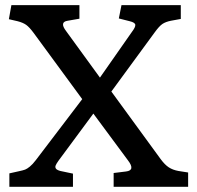

<svg xmlns="http://www.w3.org/2000/svg" viewBox="-20 -720 759 740"><path d="M16.1 0V-51.8L53.2 -60.1Q69.3 -63.5 76.9 -66.4Q84.5 -69.3 95 -77.9Q105.5 -86.4 118.2 -103L296.9 -337.9L109.9 -592.8Q93.3 -615.2 81.1 -624Q68.8 -632.8 47.9 -638.2L14.2 -646L23.9 -700.2H286.1V-647.9L241.2 -640.1Q208 -635.3 234.9 -600.1L365.2 -420.9L487.8 -596.2Q502.4 -615.2 501.5 -624.3Q500.5 -633.3 480 -638.2L438 -648.9L448.2 -700.2H676.8V-647L639.2 -640.1Q619.1 -636.2 606.4 -627.9Q593.8 -619.6 576.2 -595.2L409.2 -367.2L599.1 -106.9Q615.2 -85 630.6 -75Q646 -64.9 668 -61L705.1 -55.2V0H418V-53.2L465.8 -59.1Q502.9 -63.5 473.1 -102.1L339.8 -282.2L205.1 -100.1Q196.8 -88.4 194.3 -81.8Q191.9 -75.2 195.8 -69.8Q199.7 -64.5 212.9 -61L261.2 -50.8V0Z"/></svg>

Font: Literata Book Medium
Style: Regular
Weight: 500
Designer: Latin by Veronika Burian and Jose Scaglione. Greek by Irene Vlachou. Cyrillic by Vera Evstafieva
Foundry: TypeTogether
Version: Version 2.003;PS 002.003;hotconv 1.0.88;makeotf.lib2.5.64775